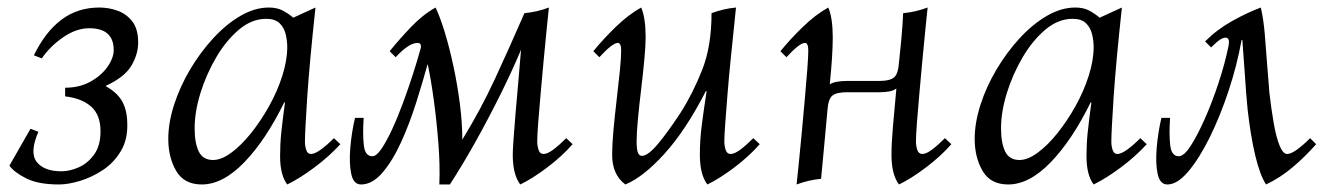

<svg xmlns="http://www.w3.org/2000/svg" viewBox="-20 -475 3530 510"><path d="M261 -246Q290 -230 303.5 -207.5Q317 -185 318 -150Q320 -106 301.5 -74.5Q283 -43 253.5 -23.5Q224 -4 192.5 5.5Q161 15 137 15Q82 15 50 -1Q18 -17 5 -35L61 -133L82 -125Q58 -70 77.5 -45Q97 -20 143 -20Q165 -20 189 -30.5Q213 -41 230 -64.5Q247 -88 247 -126Q247 -170 222 -192Q197 -214 153 -219V-242Q191 -242 220 -258Q249 -274 265.5 -297.5Q282 -321 282 -342Q282 -400 217 -400Q183 -400 148.5 -376.5Q114 -353 91 -320L70 -328Q100 -390 143 -422.5Q186 -455 244 -455Q269 -455 292.5 -446.5Q316 -438 331.5 -418Q347 -398 347 -362Q347 -331 329 -300.5Q311 -270 261 -247Z M516 15Q469 15 448 -21Q427 -57 427 -106Q427 -149 442.5 -197Q458 -245 485 -290.5Q512 -336 546.5 -373.5Q581 -411 619 -433Q657 -455 694 -455Q716 -455 731 -447Q746 -439 759 -428L818 -455Q802 -307 796 -216Q790 -125 790 -98Q790 -87 793.5 -76.5Q797 -66 806 -66Q816 -66 832 -77.5Q848 -89 867 -108L884 -92Q855 -60 815.5 -30.5Q776 -1 743 15Q724 -10 724 -60Q724 -92 727 -121.5Q730 -151 737 -203H735Q686 -103 629 -44Q572 15 516 15ZM546 -50Q568 -50 594.5 -69.5Q621 -89 647 -121.5Q673 -154 695 -193.5Q717 -233 730 -274Q743 -315 743 -350Q743 -366 739 -383.5Q735 -401 723 -413Q711 -425 687 -425Q649 -425 615 -396.5Q581 -368 554.5 -323Q528 -278 512.5 -228Q497 -178 497 -134Q497 -95 508 -72.5Q519 -50 546 -50Z M1484 -108 1501 -92Q1473 -60 1434 -30.5Q1395 -1 1362 15Q1342 -11 1342 -64Q1342 -75 1344 -104.5Q1346 -134 1349.5 -175Q1353 -216 1357 -260Q1361 -304 1364 -343Q1341 -288 1310 -225.5Q1279 -163 1244.5 -101Q1210 -39 1175 15H1147Q1149 -36 1144.5 -94Q1140 -152 1132.5 -207.5Q1125 -263 1116 -305Q1103 -258 1085.5 -202.5Q1068 -147 1045.5 -97.5Q1023 -48 996 -16.5Q969 15 939 15Q919 15 913 -13Q907 -41 910.5 -82.5Q914 -124 923 -162H946Q943 -117 946.5 -88.5Q950 -60 969 -60Q980 -60 993.5 -80Q1007 -100 1022 -132.5Q1037 -165 1051 -203Q1065 -241 1077 -278.5Q1089 -316 1097 -345Q1099 -351 1097.5 -356Q1096 -361 1089 -361Q1066 -361 1031 -323L1015 -339Q1041 -371 1072 -403.5Q1103 -436 1137 -455Q1149 -430 1161.5 -389Q1174 -348 1184.5 -299Q1195 -250 1201.5 -199.5Q1208 -149 1208 -104Q1257 -184 1294.5 -265Q1332 -346 1373 -440Q1406 -443 1438 -455Q1436 -434 1432 -396.5Q1428 -359 1424 -314Q1420 -269 1416 -225.5Q1412 -182 1409.5 -148Q1407 -114 1407 -99Q1407 -88 1410.5 -77Q1414 -66 1424 -66Q1434 -66 1449.5 -77.5Q1465 -89 1484 -108Z M1641 15Q1606 -11 1606 -64Q1606 -90 1609.5 -129Q1613 -168 1618 -210Q1623 -252 1626.5 -287Q1630 -322 1630 -341Q1630 -361 1621 -361Q1607 -361 1572 -323L1556 -339Q1582 -371 1615.5 -403.5Q1649 -436 1683 -455Q1689 -442 1692 -421.5Q1695 -401 1695 -376Q1695 -354 1691.5 -316.5Q1688 -279 1683 -237.5Q1678 -196 1674.5 -159Q1671 -122 1671 -99Q1671 -78 1674.5 -69.5Q1678 -61 1685 -61Q1701 -61 1727.5 -92.5Q1754 -124 1788 -176Q1820 -226 1845 -289Q1870 -352 1870 -440Q1902 -452 1935 -455Q1933 -434 1929 -396.5Q1925 -359 1920.5 -314Q1916 -269 1912.5 -225.5Q1909 -182 1906.5 -148Q1904 -114 1904 -99Q1904 -88 1907.5 -77Q1911 -66 1921 -66Q1931 -66 1946.5 -77.5Q1962 -89 1981 -108L1998 -92Q1970 -60 1931 -30.5Q1892 -1 1859 15Q1839 -11 1839 -64Q1839 -103 1844 -142Q1849 -181 1857 -233H1855Q1801 -128 1744.5 -66Q1688 -4 1641 15Z M2490 -108 2507 -92Q2479 -60 2440 -30.5Q2401 -1 2368 15Q2348 -11 2348 -64Q2348 -95 2352 -140.5Q2356 -186 2361 -240Q2353 -234 2341.5 -232Q2330 -230 2316 -230H2230Q2202 -230 2191 -221Q2180 -212 2178 -183Q2174 -139 2170 -96Q2166 -53 2161 0Q2128 3 2096 15Q2098 -6 2102 -43.5Q2106 -81 2110 -126Q2114 -171 2118 -214.5Q2122 -258 2124.5 -292Q2127 -326 2127 -341Q2127 -361 2118 -361Q2104 -361 2069 -323L2053 -339Q2079 -371 2112.5 -403.5Q2146 -436 2180 -455Q2186 -442 2189 -421.5Q2192 -401 2192 -376Q2192 -353 2190 -321Q2188 -289 2184 -251Q2192 -256 2204 -258Q2216 -260 2230 -260H2316Q2344 -260 2355 -269.5Q2366 -279 2368 -310Q2372 -348 2374 -369Q2376 -390 2377 -405.5Q2378 -421 2379 -440Q2412 -443 2444 -455Q2442 -434 2438 -396.5Q2434 -359 2430 -314Q2426 -269 2422 -225.5Q2418 -182 2415.5 -148Q2413 -114 2413 -99Q2413 -88 2416.5 -77Q2420 -66 2430 -66Q2440 -66 2455.5 -77.5Q2471 -89 2490 -108Z M2658 15Q2611 15 2590 -21Q2569 -57 2569 -106Q2569 -149 2584.5 -197Q2600 -245 2627 -290.5Q2654 -336 2688.5 -373.5Q2723 -411 2761 -433Q2799 -455 2836 -455Q2858 -455 2873 -447Q2888 -439 2901 -428L2960 -455Q2944 -307 2938 -216Q2932 -125 2932 -98Q2932 -87 2935.5 -76.5Q2939 -66 2948 -66Q2958 -66 2974 -77.5Q2990 -89 3009 -108L3026 -92Q2997 -60 2957.5 -30.5Q2918 -1 2885 15Q2866 -10 2866 -60Q2866 -92 2869 -121.5Q2872 -151 2879 -203H2877Q2828 -103 2771 -44Q2714 15 2658 15ZM2688 -50Q2710 -50 2736.5 -69.5Q2763 -89 2789 -121.5Q2815 -154 2837 -193.5Q2859 -233 2872 -274Q2885 -315 2885 -350Q2885 -366 2881 -383.5Q2877 -401 2865 -413Q2853 -425 2829 -425Q2791 -425 2757 -396.5Q2723 -368 2696.5 -323Q2670 -278 2654.5 -228Q2639 -178 2639 -134Q2639 -95 2650 -72.5Q2661 -50 2688 -50Z M3460 -108 3476 -92Q3448 -60 3414.5 -31.5Q3381 -3 3343 15Q3327 -9 3314.5 -61Q3302 -113 3294 -184Q3290 -225 3287 -272Q3284 -319 3280 -369H3278Q3266 -302 3243.5 -234Q3221 -166 3193 -109.5Q3165 -53 3136 -19Q3107 15 3081 15Q3061 15 3055 -13Q3049 -41 3052.5 -82.5Q3056 -124 3065 -162H3088Q3085 -117 3088.5 -88.5Q3092 -60 3111 -60Q3125 -60 3143 -88Q3161 -116 3180.5 -160Q3200 -204 3216.5 -254Q3233 -304 3242 -347Q3246 -364 3243.5 -369.5Q3241 -375 3236 -375Q3229 -375 3220.5 -369.5Q3212 -364 3197 -349L3181 -365Q3213 -397 3253.5 -419.5Q3294 -442 3329 -455Q3336 -426 3339.5 -385Q3343 -344 3346 -302Q3349 -260 3352 -227Q3357 -184 3363.5 -147Q3370 -110 3379 -88Q3388 -66 3399 -66Q3409 -66 3425 -77.5Q3441 -89 3460 -108Z"/></svg>

Font: Bona Nova
Style: Italic
Weight: 400
Italic angle: -4°
Designer: Mateusz Machalski
Foundry: Capitalics
Version: Version 4.001; ttfautohint (v1.8.3)